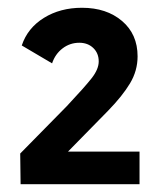

<svg xmlns="http://www.w3.org/2000/svg" viewBox="-20 -772 424 494"><path d="M33 -298 32 -377 152 -499Q198 -548 216 -571Q234 -594 234 -614Q234 -635 220 -648.5Q206 -662 184 -662Q160 -662 141 -647.5Q122 -633 114 -609L36 -655Q51 -700 93 -726Q135 -752 191 -752Q254 -752 294 -718Q334 -684 334 -627Q334 -590 314.5 -557.5Q295 -525 258 -487L155 -382H339V-298Z"/></svg>

Font: Plus Jakarta Text
Style: Bold
Weight: 700
Designer: Gumpita Rahayu
Foundry: Tokotype Studio
Version: Version 1.000